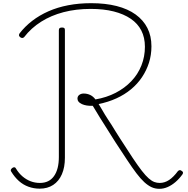

<svg xmlns="http://www.w3.org/2000/svg" viewBox="-20 -1168 1184 1207"><path d="M982 19Q955 19 932.5 8.5Q910 -2 887 -23Q864 -44 837.5 -79Q811 -114 779 -162.5Q747 -211 705 -275Q691 -297 678.5 -317Q666 -337 654 -356Q642 -375 631 -392.5Q620 -410 608.5 -428Q597 -446 586.5 -464.5Q576 -483 563 -503Q523 -501 495 -513.5Q467 -526 467 -548Q467 -563 478.5 -571.5Q490 -580 506 -580Q528 -580 547 -571Q566 -562 580 -543Q650 -555 707 -584.5Q764 -614 805.5 -657.5Q847 -701 869 -756.5Q891 -812 891 -874Q891 -932 868.5 -976Q846 -1020 802 -1050Q758 -1080 695 -1096Q632 -1112 550 -1112Q458 -1112 379.5 -1091.5Q301 -1071 238.5 -1031.5Q176 -992 132 -935Q128 -931 123 -929.5Q118 -928 110 -932Q101 -938 99.5 -944Q98 -950 103 -958Q137 -1002 182.5 -1037Q228 -1072 284.5 -1097Q341 -1122 408.5 -1135Q476 -1148 553 -1148Q643 -1148 713.5 -1130Q784 -1112 832.5 -1077Q881 -1042 906.5 -992Q932 -942 932 -877Q932 -822 916.5 -773.5Q901 -725 872.5 -682.5Q844 -640 803.5 -606.5Q763 -573 711.5 -549.5Q660 -526 600 -514Q611 -497 620 -481Q629 -465 639 -448.5Q649 -432 660 -415.5Q671 -399 682.5 -381Q694 -363 706.5 -342Q719 -321 735 -297Q781 -225 814 -175.5Q847 -126 871.5 -94.5Q896 -63 915 -46.5Q934 -30 950 -24Q966 -18 984 -18Q1015 -18 1043 -36.5Q1071 -55 1099 -93Q1105 -98 1110.5 -98.5Q1116 -99 1123 -93Q1130 -89 1130.5 -83.5Q1131 -78 1127 -72Q1107 -44 1083 -23.5Q1059 -3 1033.5 8Q1008 19 982 19ZM229 18Q193 18 159.5 6Q126 -6 99 -30Q72 -54 50 -90Q46 -96 48.5 -101.5Q51 -107 57 -112Q64 -117 70.5 -116.5Q77 -116 80 -109Q98 -79 121.5 -59Q145 -39 172.5 -28.5Q200 -18 231 -18Q289 -18 319.5 -61Q350 -104 350 -181V-978Q350 -987 354.5 -991Q359 -995 370 -995Q380 -995 384 -991.5Q388 -988 388 -980V-176Q388 -116 369 -72.5Q350 -29 314.5 -5.5Q279 18 229 18Z"/></svg>

Font: Playwrite CL Thin
Style: Regular
Weight: 100
Designer: Veronika Burian, José Scaglione
Foundry: TypeTogether
Version: Version 1.002